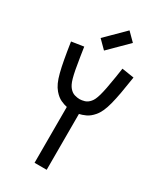

<svg xmlns="http://www.w3.org/2000/svg" viewBox="-202 -884 811 958"><g transform="rotate(30 203.0 -404.5)"><path d="M92.8 -626 101.1 -571.8Q107.4 -531.2 112.5 -504.2Q117.7 -477.1 122.8 -459Q127.9 -440.9 133.3 -430.2Q138.7 -419.4 145 -412.1Q158.2 -396.5 174.3 -391.8Q190.4 -387.2 203.1 -387.2Q215.8 -387.2 231.7 -391.8Q247.6 -396.5 260.7 -412.1Q267.1 -419.4 272.2 -430.2Q277.3 -440.9 282.5 -459Q287.6 -477.1 293 -504.4Q298.3 -531.7 304.7 -571.8L313 -626L382.8 -615.2Q374.5 -560.1 367.2 -519.8Q359.9 -479.5 352.3 -450.2Q344.7 -420.9 335.4 -400.6Q326.2 -380.4 314 -366.2Q294.4 -343.3 273.7 -334Q252.9 -324.7 237.8 -321.8V0H168V-321.8Q152.3 -324.7 131.8 -334Q111.3 -343.3 91.8 -366.2Q79.6 -380.4 70.3 -400.6Q61 -420.9 53.5 -450.2Q45.9 -479.5 38.6 -519.8Q31.2 -560.1 22.9 -615.2ZM293.9 -763.2 188 -658.2 142.1 -704.1 248 -809.1Z"/></g></svg>

Font: Aubrey
Style: Regular
Weight: 400
Designer: Gayaneh Bagdasaryan | Cyreal.org
Foundry: Gayaneh Bagdasaryan | Cyreal.org
Version: Version 1.000